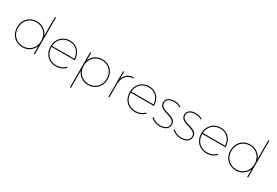

<svg xmlns="http://www.w3.org/2000/svg" viewBox="72 -1950 4830 3352"><g transform="rotate(30 2487.0 -274.0)"><path d="M538 -742V-365C500 -458 414 -519 305 -519C159 -519 52 -409 52 -258C52 -108 159 2 305 2C414 2 500 -59 538 -152V0H558V-742ZM305 -18C170 -18 72 -119 72 -258C72 -397 170 -499 305 -499C440 -499 538 -397 538 -258C538 -119 440 -18 305 -18Z M974 -20C841 -20 745 -118 745 -259H1214C1214 -409 1118 -517 974 -517C831 -517 725 -409 725 -259C725 -108 831 0 974 0C1054 0 1124 -30 1171 -81L1157 -95C1114 -47 1049 -20 974 -20ZM974 -497C1102 -497 1185 -408 1194 -279H746C754 -408 847 -497 974 -497Z M1628 -517C1520 -517 1434 -457 1397 -365V-517H1377V194H1397V-152C1434 -60 1520 0 1628 0C1773 0 1879 -109 1879 -258C1879 -408 1773 -517 1628 -517ZM1628 -20C1494 -20 1397 -120 1397 -258C1397 -396 1494 -497 1628 -497C1762 -497 1859 -396 1859 -258C1859 -120 1762 -20 1628 -20Z M2061 -376V-517H2041V0H2061V-283C2070 -415 2142 -494 2259 -497V-517C2161 -515 2092 -464 2061 -376Z M2570 -20C2437 -20 2341 -118 2341 -259H2810C2810 -409 2714 -517 2570 -517C2427 -517 2321 -409 2321 -259C2321 -108 2427 0 2570 0C2650 0 2720 -30 2767 -81L2753 -95C2710 -47 2645 -20 2570 -20ZM2570 -497C2698 -497 2781 -408 2790 -279H2342C2350 -408 2443 -497 2570 -497Z M3208 -463 3218 -480C3180 -502 3135 -517 3080 -517C2991 -517 2916 -478 2916 -393C2916 -219 3233 -288 3227 -129C3224 -54 3154 -20 3073 -20C3005 -20 2945 -44 2901 -87L2888 -72C2934 -26 3001 0 3073 0C3163 0 3247 -41 3247 -134C3247 -314 2936 -240 2936 -395C2936 -465 3000 -497 3081 -497C3132 -497 3175 -484 3208 -463Z M3635 -463 3645 -480C3607 -502 3562 -517 3507 -517C3418 -517 3343 -478 3343 -393C3343 -219 3660 -288 3654 -129C3651 -54 3581 -20 3500 -20C3432 -20 3372 -44 3328 -87L3315 -72C3361 -26 3428 0 3500 0C3590 0 3674 -41 3674 -134C3674 -314 3363 -240 3363 -395C3363 -465 3427 -497 3508 -497C3559 -497 3602 -484 3635 -463Z M4013 -20C3880 -20 3784 -118 3784 -259H4253C4253 -409 4157 -517 4013 -517C3870 -517 3764 -409 3764 -259C3764 -108 3870 0 4013 0C4093 0 4163 -30 4210 -81L4196 -95C4153 -47 4088 -20 4013 -20ZM4013 -497C4141 -497 4224 -408 4233 -279H3785C3793 -408 3886 -497 4013 -497Z M4839 -742V-365C4801 -458 4715 -519 4606 -519C4460 -519 4353 -409 4353 -258C4353 -108 4460 2 4606 2C4715 2 4801 -59 4839 -152V0H4859V-742ZM4606 -18C4471 -18 4373 -119 4373 -258C4373 -397 4471 -499 4606 -499C4741 -499 4839 -397 4839 -258C4839 -119 4741 -18 4606 -18Z"/></g></svg>

Font: Montserrat Thin
Style: Regular
Weight: 250
Designer: Julieta Ulanovsky
Foundry: Julieta Ulanovsky
Version: Version 4.000